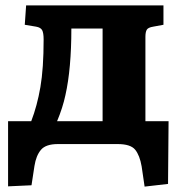

<svg xmlns="http://www.w3.org/2000/svg" viewBox="-20 -535 675 713"><path d="M517 158 506 83Q499 42 482 21Q465 0 417 0H195Q150 0 132 21.5Q114 43 108 81L97 153L10 157V-85H96Q118 -142 130 -211.5Q142 -281 142 -388Q142 -413 136.5 -423Q131 -433 114 -436L72 -443L77 -515H587V-443L549 -436Q530 -433 525 -424.5Q520 -416 520 -398V-85H606L604 148ZM192 -85H361V-429H245Q245 -280 223 -182Q213 -135 192 -85Z"/></svg>

Font: Literata
Style: Bold
Weight: 700
Designer: Latin by Veronika Burian and Jose Scaglione. Greek by Irene Vlachou. Cyrillic by Vera Evstafieva.
Foundry: TypeTogether
Version: Version 3.103; ttfautohint (v1.8.4.7-5d5b);gftools[0.9.29]